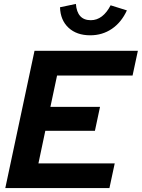

<svg xmlns="http://www.w3.org/2000/svg" viewBox="-20 -959 723 979"><path d="M7 0 156 -700H683L656 -574H271L237 -414H490L464 -292H211L176 -126H565L538 0ZM443 -856Q474 -856 499.5 -875.5Q525 -895 544 -932L627 -906Q599 -845 550.5 -812Q502 -779 440 -779Q371 -779 329.5 -817.5Q288 -856 286 -922L367 -939Q370 -898 389 -877Q408 -856 443 -856Z"/></svg>

Font: Red Hat Display
Style: Bold Italic
Weight: 700
Italic angle: -12°
Designer: Pentagram / MCKL
Foundry: Pentagram / MCKL
Version: Version 1.003; Red Hat Display Bold Italic